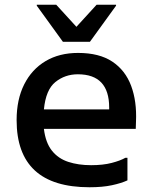

<svg xmlns="http://www.w3.org/2000/svg" viewBox="-20 -780 644 809"><path d="M357 9Q50 9 50 -274Q50 -361 82 -424.5Q114 -488 172 -522.5Q230 -557 309 -557Q398 -557 453 -520.5Q508 -484 532.5 -418.5Q557 -353 553 -267L552 -237H165Q172 -179 198.5 -145.5Q225 -112 267.5 -98Q310 -84 364 -84Q414 -84 450.5 -93.5Q487 -103 508 -115H517V-20Q491 -8 451.5 0.5Q412 9 357 9ZM308 -467Q254 -467 213.5 -434.5Q173 -402 165 -319H440V-327Q440 -467 308 -467ZM245 -604 135 -756V-760H217L302 -667L387 -760H469V-756L359 -604Z"/></svg>

Font: Kufam Medium
Style: Regular
Weight: 500
Designer: Wael Morcos, Artur Schmal
Foundry: Original Type
Version: Version 1.300; ttfautohint (v1.8.3)